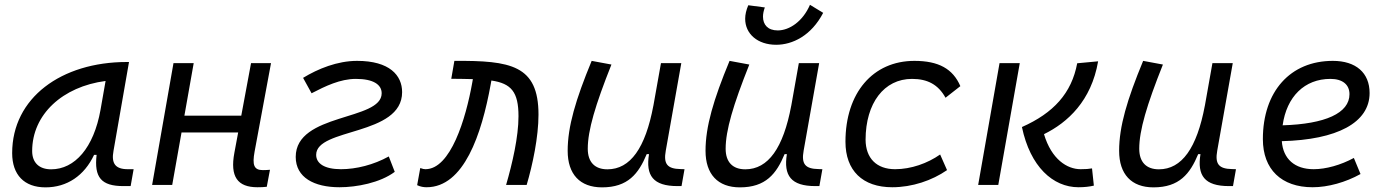

<svg xmlns="http://www.w3.org/2000/svg" viewBox="-20 -786 5899 816"><path d="M173.3 10.3C265.1 10.3 338.4 -39.6 379.9 -127.9H390.6C379.4 -32.2 410.2 4.9 504.4 4.9H535.2L547.9 -66.9H522.9C469.2 -66.9 452.6 -92.3 462.4 -145L528.3 -522.5H519C240.7 -522.5 31.7 -370.1 31.7 -135.3C31.7 -43 83 10.3 173.3 10.3ZM197.3 -66.4C146.5 -66.4 116.7 -94.7 116.7 -144C116.7 -299.8 246.1 -418 428.7 -441.9L407.2 -319.3C378.4 -157.7 297.9 -66.4 197.3 -66.4Z M626.5 0H711.9L751.5 -223.1H992.2L976.1 -136.7C957 -35.2 989.3 9.8 1074.2 9.8C1089.4 9.8 1102.1 9.3 1113.8 7.8L1127.4 -64.5C1116.7 -63.5 1106.9 -63 1097.2 -63C1058.6 -63 1051.8 -85.4 1062 -141.6L1131.8 -517.6H1046.9L1005.4 -294.4H763.7L803.2 -517.6H717.3Z M1422.9 9.8C1495.1 9.8 1595.2 -8.8 1657.7 -55.7L1632.3 -121.1C1567.9 -85.4 1493.7 -66.9 1429.2 -66.9C1357.9 -66.9 1323.7 -91.8 1323.7 -127.9C1323.7 -243.7 1689 -207 1689 -394.5C1689 -465.8 1635.7 -527.3 1497.6 -527.3C1413.6 -527.3 1331.5 -493.7 1268.1 -455.1L1304.2 -389.6C1362.8 -419.9 1425.8 -450.7 1492.7 -450.7C1566.9 -450.7 1602.1 -426.3 1602.1 -389.6C1602.1 -271.5 1236.8 -307.1 1236.8 -119.1C1236.8 -31.7 1314.9 9.8 1422.9 9.8Z M2130.9 0H2218.3C2243.7 -85.9 2268.6 -203.6 2268.6 -298.8C2268.6 -509.3 2150.4 -528.8 1911.1 -527.3L1897.9 -451.2C1932.1 -450.7 1962.4 -450.7 1989.7 -449.7L1987.3 -436C1959.5 -279.8 1895 -66.9 1788.1 -66.9C1780.8 -66.9 1778.3 -67.9 1766.1 -71.8L1752.9 1C1767.6 7.8 1780.3 9.8 1793 9.8C1951.7 9.8 2026.9 -214.8 2065.4 -427.2L2068.4 -443.8C2152.8 -431.2 2183.6 -395.5 2183.6 -292C2183.6 -204.1 2157.7 -92.3 2130.9 0Z M2538.6 10.3C2648.4 10.3 2693.8 -47.4 2728.5 -130.9H2738.3C2723.6 -40 2755.4 4.9 2859.4 4.9H2876.5L2889.2 -66.9L2872.6 -67.4C2815.4 -68.4 2799.3 -89.4 2809.6 -146L2875.5 -517.6H2789.1L2756.8 -336.4V-336.9C2723.1 -157.2 2659.2 -66.4 2561.5 -66.4C2507.8 -66.4 2478 -97.2 2478 -153.8C2478 -231.9 2509.8 -338.9 2578.6 -511.7L2494.6 -527.3C2426.3 -362.3 2392.6 -248 2392.6 -145C2392.6 -45.4 2444.8 10.3 2538.6 10.3Z M3124.5 10.3C3234.4 10.3 3279.8 -47.4 3314.5 -130.9H3324.2C3309.6 -40 3341.3 4.9 3445.3 4.9H3462.4L3475.1 -66.9L3458.5 -67.4C3401.4 -68.4 3385.3 -89.4 3395.5 -146L3461.4 -517.6H3375L3342.8 -336.4V-336.9C3309.1 -157.2 3245.1 -66.4 3147.5 -66.4C3093.8 -66.4 3064 -97.2 3064 -153.8C3064 -231.9 3095.7 -338.9 3164.6 -511.7L3080.6 -527.3C3012.2 -362.3 2978.5 -248 2978.5 -145C2978.5 -45.4 3030.8 10.3 3124.5 10.3ZM3278.8 -595.7C3347.7 -595.7 3427.7 -633.8 3478.5 -731.4L3422.4 -765.6C3392.1 -695.3 3335.4 -656.7 3285.2 -656.7C3243.2 -656.7 3222.7 -681.2 3222.7 -715.3C3222.7 -727.5 3225.6 -740.7 3230.5 -754.4L3160.2 -763.7C3151.4 -743.2 3147 -724.1 3147 -706.1C3147 -642.1 3199.7 -595.7 3278.8 -595.7Z M3784.2 -66.9C3705.6 -66.9 3659.2 -113.3 3658.7 -192.4C3659.2 -348.1 3737.3 -450.7 3856 -450.7C3921.9 -450.7 3967.3 -426.8 3998.5 -370.6L4061.5 -419.9C4029.8 -493.7 3968.8 -527.3 3866.2 -527.3C3689.5 -527.3 3573.2 -391.1 3573.2 -183.6C3573.2 -61 3646 9.8 3772 9.8C3856.9 9.8 3941.4 -19 4004.9 -63L3975.6 -129.4C3921.9 -91.8 3852.1 -66.9 3784.2 -66.9Z M4563.5 9.8C4589.4 9.8 4609.9 7.3 4628.9 2.9L4621.1 -70.3C4606.4 -67.9 4594.7 -66.9 4572.8 -66.9C4515.1 -66.9 4448.7 -108.9 4417 -215.8C4517.6 -265.1 4618.2 -357.4 4647 -525.4L4558.1 -517.1C4534.2 -389.6 4457.5 -305.7 4323.2 -246.1C4358.4 -77.6 4455.1 9.8 4563.5 9.8ZM4137.2 0H4222.7L4314 -517.6H4228Z M4882.3 10.3C4992.2 10.3 5037.6 -47.4 5072.3 -130.9H5082C5067.4 -40 5099.1 4.9 5203.1 4.9H5220.2L5232.9 -66.9L5216.3 -67.4C5159.2 -68.4 5143.1 -89.4 5153.3 -146L5219.2 -517.6H5132.8L5100.6 -336.4V-336.9C5066.9 -157.2 5002.9 -66.4 4905.3 -66.4C4851.6 -66.4 4821.8 -97.2 4821.8 -153.8C4821.8 -231.9 4853.5 -338.9 4922.4 -511.7L4838.4 -527.3C4770 -362.3 4736.3 -248 4736.3 -145C4736.3 -45.4 4788.6 10.3 4882.3 10.3Z M5563 -66.9C5482.4 -66.9 5433.1 -110.8 5427.7 -186C5662.6 -191.9 5800.8 -264.6 5800.8 -390.6C5800.8 -476.6 5742.7 -527.3 5644.5 -527.3C5463.9 -527.3 5347.2 -397.5 5347.2 -194.8C5347.2 -66.4 5425.8 9.8 5558.6 9.8C5624 9.8 5699.2 -11.2 5762.2 -46.4L5733.9 -114.7C5678.2 -84.5 5615.2 -66.9 5563 -66.9ZM5431.2 -253.4C5448.2 -375.5 5524.4 -450.7 5634.3 -450.7C5686 -450.7 5715.3 -426.3 5715.3 -385.7C5715.3 -305.2 5612.3 -258.8 5431.2 -253.4Z"/></svg>

Font: Cascadia Mono NF SemiLight
Style: Italic
Weight: 350
Italic angle: -10°
Monospace: yes
Designer: Aaron Bell
Foundry: Saja Typeworks
Version: Version 2404.023